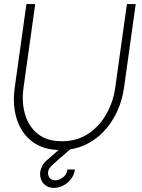

<svg xmlns="http://www.w3.org/2000/svg" viewBox="-20 -720 694 938"><path d="M276 13Q192 13 138 -28Q84 -69 62 -138.2Q40 -207.5 52 -292L109 -700H152L95 -292Q85 -220.5 102.5 -161Q120 -101.5 164.8 -65.8Q209.5 -30 282 -30Q355.5 -30 410.5 -66.2Q465.5 -102.5 499.2 -162Q533 -221.5 543 -292L600 -700H643L586 -292Q577 -228.5 551.2 -173.2Q525.5 -118 485.2 -76Q445 -34 392 -10.5Q339 13 276 13ZM242 198Q219 197.5 203.2 186.2Q187.5 175 180.8 157.2Q174 139.5 176.5 119.5Q179 105 186.2 90.8Q193.5 76.5 207 64.5L303 -19.5L326 7Q288.5 39.5 266.5 58.5Q244.5 77.5 234 88Q223.5 98.5 219.8 105.2Q216 112 215 120.5Q213 135.5 221.5 147.8Q230 160 248.5 161Q268 161 287 147Q306 133 309.5 108H346Q342.5 134 327.2 154.2Q312 174.5 289.5 186.2Q267 198 242 198Z"/></svg>

Font: Urbanist ExtraLight
Style: Italic
Weight: 250
Version: Version 1.303